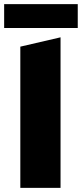

<svg xmlns="http://www.w3.org/2000/svg" viewBox="-33 -906 395 926"><path d="M65 0H259V-726L65 -681ZM-13 -886V-771H342V-886Z"/></svg>

Font: Frost ExtraBold
Style: Regular
Weight: 800
Designer: Lee Frost
Foundry: Lee Frost for Ice Communication Norge AS
Version: Version 2.011;hotconv 1.0.107;makeotfexe 2.5.65593